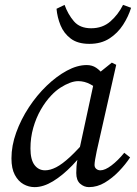

<svg xmlns="http://www.w3.org/2000/svg" viewBox="-20 -755 562 788"><path d="M122 13Q98 13 76.5 1Q55 -11 41 -37Q27 -63 27 -105Q27 -157 46.5 -211Q66 -265 98.5 -314.5Q131 -364 171.5 -403Q212 -442 254.5 -465Q297 -488 336 -488Q358 -488 374.5 -477Q391 -466 404.5 -447.5Q418 -429 431 -406L394 -380Q375 -396 351 -409Q327 -422 301 -422Q285 -422 266.5 -415Q248 -408 228.5 -395.5Q209 -383 191 -364Q167 -339 147.5 -305Q128 -271 116.5 -230.5Q105 -190 105 -146Q105 -100 121.5 -78Q138 -56 165 -56Q186 -56 210.5 -68.5Q235 -81 267.5 -111Q300 -141 343 -192L355 -170H352Q317 -118 277 -76.5Q237 -35 197.5 -11Q158 13 122 13ZM345 13Q325 13 309 -1Q293 -15 293 -45Q293 -60 294 -72.5Q295 -85 297.5 -98.5Q300 -112 303 -128L304 -133L371 -443L378 -449L439 -498L457 -489L377 -135Q373 -116 370.5 -101Q368 -86 368 -78Q368 -68 375 -62Q382 -56 392 -56Q411 -56 437.5 -76Q464 -96 490 -128L514 -109Q495 -80 468 -52Q441 -24 410 -5.5Q379 13 345 13ZM347 -575Q299 -575 270.5 -596.5Q242 -618 228.5 -651Q215 -684 212 -719L245 -735Q259 -696 283.5 -667.5Q308 -639 354 -639Q401 -639 433 -667Q465 -695 485 -735L518 -723Q507 -687 485 -653Q463 -619 429 -597Q395 -575 347 -575Z"/></svg>

Font: Source Serif 4
Style: Italic
Weight: 400
Italic angle: -12°
Designer: Frank Grießhammer
Foundry: Adobe Systems Incorporated
Version: Version 4.004;hotconv 1.0.116;makeotfexe 2.5.65601